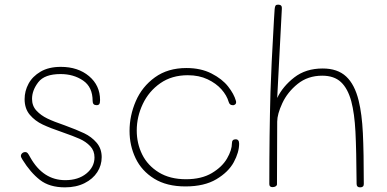

<svg xmlns="http://www.w3.org/2000/svg" viewBox="-20 -805 1667 827"><path d="M77 -117Q70 -128 70 -133Q70 -140 75.5 -145Q81 -150 89 -150Q95 -150 99 -145.5Q103 -141 111 -126Q166 -29 261 -29Q317 -29 352 -57.5Q387 -86 387 -127Q387 -156 368.5 -175.5Q350 -195 323 -207Q296 -219 250 -235Q197 -253 164 -268.5Q131 -284 108.5 -310.5Q86 -337 86 -378Q86 -413 103 -444.5Q120 -476 155 -496.5Q190 -517 242 -517Q316 -517 363.5 -477Q411 -437 411 -374Q411 -361 407.5 -356.5Q404 -352 396 -352Q379 -352 379 -370Q379 -430 338 -458Q297 -486 241 -486Q172 -486 145 -451Q118 -416 118 -379Q118 -349 137 -328.5Q156 -308 184 -294.5Q212 -281 259 -265Q311 -246 342.5 -231Q374 -216 396 -190.5Q418 -165 418 -128Q418 -93 399 -63.5Q380 -34 344 -16Q308 2 260 2Q193 2 152 -30Q111 -62 77 -117Z M538 -241Q538 -307 565 -369.5Q592 -432 647.5 -472Q703 -512 783 -512Q845 -512 891 -488.5Q937 -465 962.5 -432.5Q988 -400 996 -371Q997 -369 997 -364Q997 -355 986 -352H982Q969 -352 965 -366Q957 -394 934 -420Q911 -446 874 -463.5Q837 -481 789 -481Q720 -481 670.5 -446.5Q621 -412 595 -357Q569 -302 569 -243Q569 -187 592.5 -139.5Q616 -92 664 -62.5Q712 -33 781 -33Q848 -33 892.5 -59.5Q937 -86 958 -122.5Q979 -159 979 -188Q979 -205 995 -205Q1010 -205 1010 -186Q1010 -149 987 -106.5Q964 -64 912 -33Q860 -2 779 -2Q698 -2 644 -35.5Q590 -69 564 -123.5Q538 -178 538 -241Z M1547 -12Q1547 2 1531 2Q1516 2 1516 -13Q1515 -159 1511 -237.5Q1507 -316 1493 -369Q1478 -424 1448.5 -451.5Q1419 -479 1368 -479Q1306 -479 1262 -443.5Q1218 -408 1196 -360.5Q1174 -313 1174 -281L1173 -11Q1173 -6 1167.5 -2.5Q1162 1 1154 1Q1140 1 1140 -12Q1140 -230 1145 -408Q1148 -512 1160 -719L1163 -766Q1164 -777 1167 -781Q1170 -785 1178 -785Q1196 -785 1194 -767L1174 -383Q1198 -433 1247.5 -471.5Q1297 -510 1370 -510Q1434 -510 1471 -475.5Q1508 -441 1525 -371Q1539 -314 1543 -231.5Q1547 -149 1547 -12Z"/></svg>

Font: Mali ExtraLight
Style: Regular
Weight: 275
Version: Version 1.000; ttfautohint (v1.6)